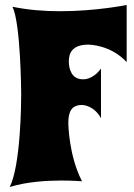

<svg xmlns="http://www.w3.org/2000/svg" viewBox="-20 -735 536 770"><path d="M488 -715C488 -715 365 -690 221 -690C158 -690 92 -695 30 -708C63 -641 65 -366 65 -357C65 -320 63 -73 19 15C86 -6 167 -11 226 -11C275 -11 309 -8 309 -8C255 -112 254 -241 254 -241C254 -284 265 -314 308 -314C316 -314 357 -311 385 -261V-460C351 -414 315 -417 312 -417C268 -417 256 -457 256 -489C256 -521 269 -556 334 -556C339 -556 424 -555 488 -486Z"/></svg>

Font: Spicy Rice
Style: Regular
Weight: 400
Designer: Astigmatic (AOETI)
Foundry: Astigmatic (AOETI)
Version: Version 1.000